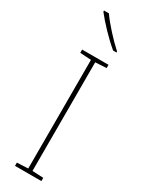

<svg xmlns="http://www.w3.org/2000/svg" viewBox="-246 -986 776 1021"><g transform="rotate(30 141.5 -476.0)"><path d="M88 -952H58V-945C93 -900 153 -836 206 -792H227V-798C182 -838 117 -909 88 -952ZM223 0V-20L155 -23V-690L223 -694V-714H61V-694L129 -690V-23L61 -20V0Z"/></g></svg>

Font: Noto Sans Canadian Aboriginal Thin
Style: Regular
Weight: 100
Designer: Monotype Design Team, Typotheque's Kevin King
Foundry: Monotype Imaging Inc.
Version: Version 2.004